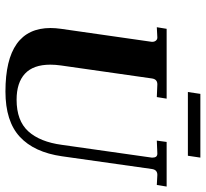

<svg xmlns="http://www.w3.org/2000/svg" viewBox="-46 -718 774 723"><g transform="rotate(90 341.5 -357.0)"><path d="M86 -160Q86 -178 89 -199L138 -541V-543Q138 -551 133.5 -556.5Q129 -562 122 -562L83 -560L89 -597H352L346 -560L298 -562Q279 -562 276 -542L227 -199Q224 -178 224 -159Q224 -95 258 -63.5Q292 -32 356 -32Q435 -32 475 -76Q515 -120 526 -203L574 -541V-544Q574 -562 559 -562L510 -560L515 -597H683L677 -560L639 -562Q620 -562 617 -542L569 -203Q554 -98 495.5 -44Q437 10 325 10Q86 10 86 -160ZM574 -724 567 -677H327L334 -724Z"/></g></svg>

Font: Unna
Style: Bold Italic
Weight: 700
Italic angle: -8.05°
Designer: Jorge de Buen Unna
Foundry: Omnibus-Type
Version: Version 2.008